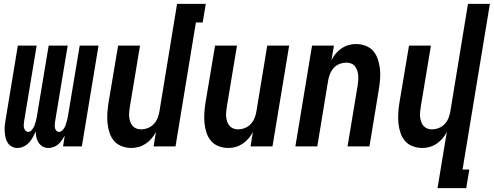

<svg xmlns="http://www.w3.org/2000/svg" viewBox="-20 -755 2546 990"><path d="M70 8Q54 8 40.5 0.5Q27 -7 19 -20Q11 -33 8 -48.5Q5 -64 4 -79.5Q3 -95 5 -111.5Q7 -128 10 -144L72 -520H169L104 -128Q103 -120 102.5 -111.5Q102 -103 104 -95Q106 -87 111.5 -81Q117 -75 125 -75Q134 -75 140.5 -81.5Q147 -88 151.5 -95.5Q156 -103 159 -111Q162 -119 164 -127.5Q166 -136 168 -144Q170 -152 171 -160L231 -520H329L264 -128Q263 -120 262.5 -111.5Q262 -103 263.5 -95Q265 -87 270.5 -81Q276 -75 285 -75Q293 -75 300 -81.5Q307 -88 311.5 -95.5Q316 -103 318.5 -111Q321 -119 323.5 -127.5Q326 -136 328 -144Q330 -152 331 -160L391 -520H488L402 0H305L314 -56Q307 -44 299 -32Q291 -20 280.5 -11Q270 -2 256.5 3Q243 8 230 8Q213 8 200 0.5Q187 -7 179 -19.5Q171 -32 167.5 -47Q164 -62 164 -78Q158 -63 149.5 -47.5Q141 -32 129.5 -19.5Q118 -7 102 0.5Q86 8 70 8Z M658 8Q632 8 608 -1Q584 -10 568.5 -28Q553 -46 545 -70Q537 -94 534.5 -119Q532 -144 533.5 -170Q535 -196 539 -222L589 -520H702L650 -207Q648 -194 646.5 -180.5Q645 -167 646 -154Q647 -141 651 -129Q655 -117 662.5 -107.5Q670 -98 681.5 -93Q693 -88 706 -88Q724 -88 741.5 -94.5Q759 -101 772 -114.5Q785 -128 792 -145Q799 -162 802 -180L893 -735H1041L1025 -639H990L885 0H772L784 -75Q775 -57 762 -41.5Q749 -26 732 -14.5Q715 -3 696 2.5Q677 8 658 8Z M1158 8Q1132 8 1108 -1Q1084 -10 1068.5 -28Q1053 -46 1045 -70Q1037 -94 1034.5 -119Q1032 -144 1033.5 -170Q1035 -196 1039 -222L1089 -520H1202L1150 -207Q1148 -194 1146.5 -180.5Q1145 -167 1146 -154Q1147 -141 1151 -129Q1155 -117 1162.5 -107.5Q1170 -98 1181.5 -93Q1193 -88 1206 -88Q1224 -88 1241.5 -94.5Q1259 -101 1272 -114.5Q1285 -128 1292 -145Q1299 -162 1302 -180L1358 -520H1471L1385 0H1272L1284 -75Q1275 -57 1262 -41.5Q1249 -26 1232 -14.5Q1215 -3 1196 2.5Q1177 8 1158 8Z M1503 0 1589 -520H1702L1689 -445Q1698 -463 1711 -478.5Q1724 -494 1741 -505.5Q1758 -517 1777 -522.5Q1796 -528 1815 -528Q1841 -528 1865 -519Q1889 -510 1904.5 -492Q1920 -474 1928 -450Q1936 -426 1939 -401Q1942 -376 1940 -350Q1938 -324 1934 -298L1885 0H1772L1824 -313Q1826 -326 1827 -339.5Q1828 -353 1827 -366Q1826 -379 1822 -391Q1818 -403 1811 -412.5Q1804 -422 1792 -427Q1780 -432 1767 -432Q1749 -432 1731.5 -425.5Q1714 -419 1701.5 -405.5Q1689 -392 1682 -375Q1675 -358 1672 -340L1616 0Z M2236 215 2284 -75Q2275 -57 2262 -41.5Q2249 -26 2232 -14.5Q2215 -3 2196 2.5Q2177 8 2158 8Q2132 8 2108 -1Q2084 -10 2068.5 -28Q2053 -46 2045 -70Q2037 -94 2034.5 -119Q2032 -144 2033.5 -170Q2035 -196 2039 -222L2089 -520H2202L2150 -207Q2148 -194 2146.5 -180.5Q2145 -167 2146 -154Q2147 -141 2151 -129Q2155 -117 2162.5 -107.5Q2170 -98 2181.5 -93Q2193 -88 2206 -88Q2224 -88 2241.5 -94.5Q2259 -101 2272 -114.5Q2285 -128 2292 -145Q2299 -162 2302 -180L2393 -735H2506L2365 119H2400L2384 215Z"/></svg>

Font: Iosevka Term Curly Oblique
Style: Bold
Weight: 700
Italic angle: -9°
Designer: Belleve Invis
Foundry: Belleve Invis
Version: Version 32.3.0